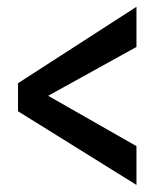

<svg xmlns="http://www.w3.org/2000/svg" viewBox="-20 -645 467 551"><path d="M371.6 -114.3 31.7 -325.7V-406.2L371.6 -625.5V-510.3L118.2 -370.1L371.6 -225.6Z"/></svg>

Font: Coda
Style: Regular
Weight: 400
Designer: vernon adams
Foundry: vernon adams
Version: Version 2.001; ttfautohint (v0.8) -r 50 -G 200 -x